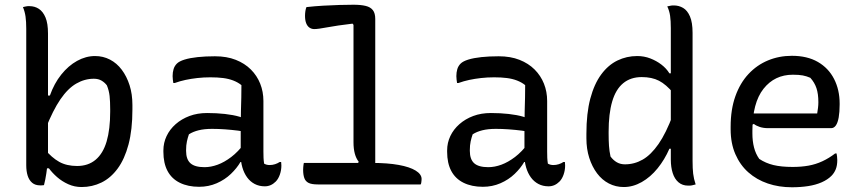

<svg xmlns="http://www.w3.org/2000/svg" viewBox="-20 -780 3640 812"><path d="M166 3Q164 3 161 3.5Q158 4 155 4Q152 4 150 4Q129 4 116 -7Q103 -18 97 -37Q91 -56 91 -81Q91 -158 91 -229.5Q91 -301 91 -371Q91 -441 91 -512Q91 -583 91 -658Q91 -689 88 -710Q85 -731 77 -750Q80 -751 83.5 -751.5Q87 -752 90.5 -753Q94 -754 97.5 -754Q101 -754 105 -754Q127 -754 144.5 -742.5Q162 -731 172.5 -706Q183 -681 183 -638Q183 -573 183 -509Q183 -445 183 -381.5Q183 -318 183 -254Q183 -190 183 -126Q183 -113 182 -100Q181 -87 179.5 -73.5Q178 -60 176 -47Q174 -34 171.5 -21Q169 -8 166 3ZM168 -68V-150Q199 -113 230.5 -95.5Q262 -78 306 -78Q353 -78 384.5 -104.5Q416 -131 431 -182Q446 -233 446 -308V-318Q446 -351 443.5 -374Q441 -397 432 -419Q423 -431 409.5 -439Q396 -447 377 -447Q338 -447 302.5 -426.5Q267 -406 235.5 -360Q204 -314 173 -236V-376H191Q209 -427 239 -464.5Q269 -502 306 -522.5Q343 -543 382 -543Q416 -543 445 -528Q474 -513 495 -485Q516 -457 528 -419.5Q540 -382 540 -336V-317Q540 -231 523.5 -169Q507 -107 477.5 -67Q448 -27 409 -8Q370 11 325 11Q295 11 268.5 -1Q242 -13 221.5 -31Q201 -49 187 -68Z M1094 -353Q1094 -326 1094 -299.5Q1094 -273 1094 -246Q1094 -219 1094 -192.5Q1094 -166 1094 -139Q1094 -124 1094.5 -112.5Q1095 -101 1097 -88Q1102 -85 1108 -83.5Q1114 -82 1120 -82Q1132 -82 1143 -85.5Q1154 -89 1163 -95H1169Q1169 -91 1169.5 -88Q1170 -85 1170 -80Q1170 -60 1163.5 -41.5Q1157 -23 1146 -12Q1136 -2 1124.5 3Q1113 8 1100 8Q1076 8 1057 -2Q1038 -12 1025 -30Q1012 -48 1005 -72Q998 -96 998 -122Q998 -153 998 -186Q998 -219 998 -243Q998 -282 999 -312Q1000 -342 1000.5 -368Q1001 -394 1001 -420Q986 -432 966.5 -439.5Q947 -447 923.5 -450Q900 -453 870 -453Q841 -453 814.5 -450Q788 -447 764.5 -442Q741 -437 719 -429H713Q712 -435 711 -443Q710 -451 710 -458Q710 -474 714 -487.5Q718 -501 728 -511Q738 -521 760.5 -528Q783 -535 816 -538.5Q849 -542 889 -542Q939 -542 977 -527Q1015 -512 1041 -486Q1067 -460 1080.5 -426Q1094 -392 1094 -353ZM767 -142Q767 -106 785.5 -89.5Q804 -73 845 -73Q872 -73 900.5 -83.5Q929 -94 958 -116Q987 -138 1014 -174L1018 -95H997Q982 -69 956.5 -44.5Q931 -20 896.5 -5Q862 10 822 10Q775 10 740.5 -7Q706 -24 688.5 -57Q671 -90 671 -138V-144Q671 -176 684.5 -204.5Q698 -233 723 -255Q748 -277 781.5 -289.5Q815 -302 856 -302Q896 -302 931.5 -298Q967 -294 992.5 -286.5Q1018 -279 1028 -272Q1034 -267 1037 -259.5Q1040 -252 1041.5 -242Q1043 -232 1043 -217Q1015 -224 987 -227.5Q959 -231 931.5 -233Q904 -235 877 -235Q844 -235 820 -229Q796 -223 779 -212Q774 -198 770.5 -182Q767 -166 767 -145Z M1265 -91H1552Q1619 -91 1666 -82.5Q1713 -74 1738 -58.5Q1763 -43 1763 -23Q1763 -19 1762.5 -15Q1762 -11 1761.5 -7Q1761 -3 1759 0H1324Q1298 0 1285 -6.5Q1272 -13 1267 -27Q1262 -41 1262 -62Q1262 -68 1262.5 -73Q1263 -78 1263.5 -82.5Q1264 -87 1265 -91ZM1276 -750Q1312 -754 1347 -756Q1382 -758 1415.5 -759Q1449 -760 1475 -760Q1506 -760 1526.5 -755Q1547 -750 1557 -737Q1567 -724 1567 -700Q1567 -622 1567 -543Q1567 -464 1567 -385Q1567 -306 1567 -227.5Q1567 -149 1567 -71H1485L1497 -96Q1486 -110 1480.5 -130.5Q1475 -151 1475 -179Q1475 -241 1475 -303Q1475 -365 1475 -427Q1475 -489 1475 -551.5Q1475 -614 1475 -675L1471 -680Q1404 -672 1364.5 -664.5Q1325 -657 1309 -657Q1298 -657 1289 -663Q1280 -669 1275 -681.5Q1270 -694 1270 -713Q1270 -723 1271.5 -733Q1273 -743 1276 -750Z M2294 -353Q2294 -326 2294 -299.5Q2294 -273 2294 -246Q2294 -219 2294 -192.5Q2294 -166 2294 -139Q2294 -124 2294.5 -112.5Q2295 -101 2297 -88Q2302 -85 2308 -83.5Q2314 -82 2320 -82Q2332 -82 2343 -85.5Q2354 -89 2363 -95H2369Q2369 -91 2369.5 -88Q2370 -85 2370 -80Q2370 -60 2363.5 -41.5Q2357 -23 2346 -12Q2336 -2 2324.5 3Q2313 8 2300 8Q2276 8 2257 -2Q2238 -12 2225 -30Q2212 -48 2205 -72Q2198 -96 2198 -122Q2198 -153 2198 -186Q2198 -219 2198 -243Q2198 -282 2199 -312Q2200 -342 2200.5 -368Q2201 -394 2201 -420Q2186 -432 2166.5 -439.5Q2147 -447 2123.5 -450Q2100 -453 2070 -453Q2041 -453 2014.5 -450Q1988 -447 1964.5 -442Q1941 -437 1919 -429H1913Q1912 -435 1911 -443Q1910 -451 1910 -458Q1910 -474 1914 -487.5Q1918 -501 1928 -511Q1938 -521 1960.5 -528Q1983 -535 2016 -538.5Q2049 -542 2089 -542Q2139 -542 2177 -527Q2215 -512 2241 -486Q2267 -460 2280.5 -426Q2294 -392 2294 -353ZM1967 -142Q1967 -106 1985.5 -89.5Q2004 -73 2045 -73Q2072 -73 2100.5 -83.5Q2129 -94 2158 -116Q2187 -138 2214 -174L2218 -95H2197Q2182 -69 2156.5 -44.5Q2131 -20 2096.5 -5Q2062 10 2022 10Q1975 10 1940.5 -7Q1906 -24 1888.5 -57Q1871 -90 1871 -138V-144Q1871 -176 1884.5 -204.5Q1898 -233 1923 -255Q1948 -277 1981.5 -289.5Q2015 -302 2056 -302Q2096 -302 2131.5 -298Q2167 -294 2192.5 -286.5Q2218 -279 2228 -272Q2234 -267 2237 -259.5Q2240 -252 2241.5 -242Q2243 -232 2243 -217Q2215 -224 2187 -227.5Q2159 -231 2131.5 -233Q2104 -235 2077 -235Q2044 -235 2020 -229Q1996 -223 1979 -212Q1974 -198 1970.5 -182Q1967 -166 1967 -145Z M2675 -543Q2704 -543 2730 -533Q2756 -523 2777 -507Q2798 -491 2811 -470H2828V-386Q2797 -423 2767 -438.5Q2737 -454 2694 -454Q2647 -454 2615.5 -428Q2584 -402 2569 -350.5Q2554 -299 2554 -223V-214Q2554 -186 2555.5 -163.5Q2557 -141 2562 -118Q2574 -102 2589 -93.5Q2604 -85 2623 -85Q2663 -85 2698 -105Q2733 -125 2765 -171Q2797 -217 2826 -295V-151H2811Q2791 -105 2761 -68Q2731 -31 2694 -10Q2657 11 2618 11Q2584 11 2555 -4Q2526 -19 2505 -47Q2484 -75 2472 -112.5Q2460 -150 2460 -195V-214Q2460 -301 2476.5 -363Q2493 -425 2522.5 -465Q2552 -505 2591 -524Q2630 -543 2675 -543ZM2830 -757Q2851 -757 2869 -746.5Q2887 -736 2898 -710.5Q2909 -685 2909 -641Q2909 -572 2909 -504.5Q2909 -437 2909 -369.5Q2909 -302 2909 -235Q2909 -168 2909 -100Q2909 -67 2911.5 -45.5Q2914 -24 2922 0Q2918 1 2914 2Q2910 3 2906 4Q2902 5 2898 5Q2894 5 2890 5Q2866 5 2849.5 -9Q2833 -23 2825 -48Q2817 -73 2817 -105Q2817 -179 2817 -248Q2817 -317 2817 -384.5Q2817 -452 2817 -520Q2817 -588 2817 -661Q2817 -692 2814 -713Q2811 -734 2802 -753Q2806 -754 2809.5 -754.5Q2813 -755 2816.5 -756Q2820 -757 2823.5 -757Q2827 -757 2830 -757Z M3329 -544Q3394 -544 3439 -518Q3484 -492 3507.5 -446Q3531 -400 3531 -342V-338Q3531 -306 3527 -283.5Q3523 -261 3515 -249.5Q3507 -238 3495 -238H3228Q3209 -238 3193.5 -243Q3178 -248 3168 -256L3150 -246V-300H3436Q3438 -312 3439.5 -324Q3441 -336 3441 -348Q3441 -383 3433 -407Q3425 -431 3407 -451Q3391 -458 3375 -461Q3359 -464 3333 -464Q3256 -464 3209 -404.5Q3162 -345 3162 -227V-216Q3162 -183 3169 -156Q3176 -129 3191 -108Q3218 -90 3251 -82Q3284 -74 3332 -74Q3369 -74 3399.5 -79.5Q3430 -85 3458 -98Q3486 -111 3512 -131H3518Q3519 -125 3520 -118.5Q3521 -112 3521 -103Q3521 -80 3514.5 -64Q3508 -48 3496 -36Q3480 -20 3455 -9Q3430 2 3398 7Q3366 12 3329 12Q3274 12 3227 -4Q3180 -20 3145 -51Q3110 -82 3090 -128Q3070 -174 3070 -233V-244Q3070 -317 3090 -373Q3110 -429 3145.5 -467Q3181 -505 3228 -524.5Q3275 -544 3329 -544Z"/></svg>

Font: Recursive Monospace Casual
Style: Regular
Weight: 400
Version: Version 1.047